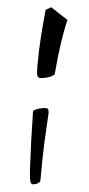

<svg xmlns="http://www.w3.org/2000/svg" viewBox="-59 -784 433 932"><g transform="rotate(5 158.0 -318.0)"><path d="M129 -403Q118 -403 114 -413.5Q110 -424 110 -458Q110 -540 115 -607Q120 -674 126 -735L152 -750L236 -695Q223 -643 214 -580.5Q205 -518 197 -427Q183 -414 161.5 -408.5Q140 -403 129 -403ZM137 114Q130 114 125.5 102.5Q121 91 118 49Q114 -28 111.5 -100.5Q109 -173 108 -241Q121 -251 139 -255.5Q157 -260 167 -260Q178 -260 181 -254Q184 -248 184 -234Q184 -226 181.5 -191.5Q179 -157 176 -87.5Q173 -18 173 95Q166 106 155.5 110Q145 114 137 114Z"/></g></svg>

Font: Julee
Style: Regular
Weight: 400
Designer: Julian Tunni
Foundry: Julian Tunni
Version: Version 1.002; ttfautohint (v1.8.4.7-5d5b);gftools[0.9.23]